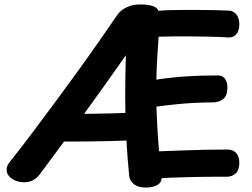

<svg xmlns="http://www.w3.org/2000/svg" viewBox="-20 -812 1141 868"><path d="M159 -23Q145 -5 127.5 3.5Q110 12 88 12Q69 12 51 5Q33 -2 21 -15.5Q9 -29 10 -47Q11 -60 17 -69.5Q23 -79 33 -91Q79 -149 130 -217Q181 -285 234 -356.5Q287 -428 337.5 -498Q388 -568 432.5 -632Q477 -696 512 -747Q528 -768 554.5 -780Q581 -792 615 -792Q645 -792 668 -785.5Q691 -779 696 -763Q712 -765 741 -766Q770 -767 806.5 -767Q843 -767 881.5 -767Q920 -767 955 -766Q990 -765 1016 -764Q1036 -763 1049 -746Q1062 -729 1062 -702Q1062 -671 1046.5 -655.5Q1031 -640 1008 -643Q996 -644 970.5 -645Q945 -646 912 -646.5Q879 -647 841.5 -647.5Q804 -648 766.5 -647.5Q729 -647 697 -646Q696 -625 694 -598.5Q692 -572 690.5 -545Q689 -518 688 -494Q687 -470 687 -452Q726 -458 760 -461.5Q794 -465 826.5 -467Q859 -469 893 -470Q927 -471 967 -471Q986 -471 997.5 -455.5Q1009 -440 1008 -411Q1007 -378 988 -363.5Q969 -349 941 -349Q903 -349 861.5 -347Q820 -345 776 -340.5Q732 -336 687 -330Q688 -311 689 -286Q690 -261 691.5 -233.5Q693 -206 695 -179Q697 -152 699 -128Q759 -130 809 -132Q859 -134 907.5 -135Q956 -136 1008 -136Q1034 -136 1048 -120Q1062 -104 1062 -76Q1062 -43 1045 -27.5Q1028 -12 1001 -13Q986 -13 957.5 -13Q929 -13 893.5 -12.5Q858 -12 822.5 -11Q787 -10 757 -9Q727 -8 710 -6Q710 14 691 24.5Q672 35 641 36Q606 36 586.5 21.5Q567 7 564 -17Q556 -96 551 -186.5Q546 -277 546 -372.5Q546 -468 549 -562Q498 -489 448.5 -420Q399 -351 351 -284.5Q303 -218 255.5 -153Q208 -88 159 -23ZM274 -172Q256 -172 245.5 -188Q235 -204 235 -236Q235 -266 246.5 -281.5Q258 -297 285 -297Q331 -297 383.5 -297.5Q436 -298 488.5 -299.5Q541 -301 586 -303Q607 -303 616.5 -288.5Q626 -274 626 -242Q626 -210 616.5 -194Q607 -178 586 -178Q541 -176 488 -174.5Q435 -173 380 -172.5Q325 -172 274 -172Z"/></svg>

Font: Playpen Sans SemiBold
Style: Regular
Weight: 600
Designer: Laura Meseguer, Veronika Burian, José Scaglione
Foundry: TypeTogether
Version: Version 1.001